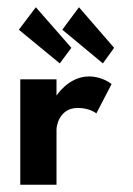

<svg xmlns="http://www.w3.org/2000/svg" viewBox="-20 -510 366 530"><path d="M295 -378 198 -490 152 -428 264 -335ZM177 -378 79 -490 32 -428 145 -335ZM136 -291H36V0H136V-153C136 -161 143 -212 195 -212C228 -212 246 -197 246 -197L288 -278C288 -278 263 -299 226 -299C169 -299 136 -246 136 -246Z"/></svg>

Font: Hussar Tani
Style: Bold
Weight: 700
Foundry: Cannot Into Space Fonts
Version: Version 0.92